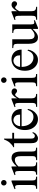

<svg xmlns="http://www.w3.org/2000/svg" viewBox="1354 -2042 703 3450"><g transform="rotate(-90 1705.0 -316.5)"><path d="M196.3 -599.6Q196.3 -578.6 182.4 -564Q168.5 -549.3 147 -549.3Q125.5 -549.3 111.3 -563.5Q97.2 -577.6 97.2 -599.6Q97.2 -621.1 111.8 -634.8Q126.5 -648.4 147 -648.4Q167.5 -648.4 181.9 -634Q196.3 -619.6 196.3 -599.6ZM256.3 0H37.6V-18.6Q80.1 -18.6 93 -32.5Q106 -46.4 106 -91.8V-331.1Q106 -363.3 98.9 -379.9Q91.8 -396.5 72.3 -396.5Q59.6 -396.5 37.6 -388.7L31.2 -406.2L166.5 -460H187.5V-91.8Q187.5 -46.4 200.9 -32.5Q214.4 -18.6 256.3 -18.6Z M776.9 0H552.7V-18.6Q585.9 -18.6 601.3 -24.9Q616.7 -31.2 621.1 -49.1Q625.5 -66.9 625.5 -101.1V-283.7Q625.5 -344.7 610.4 -372.6Q595.2 -400.4 555.7 -400.4Q497.6 -400.4 439.9 -336.9V-101.1Q439.9 -66.4 444.8 -48.6Q449.7 -30.8 465.3 -24.7Q481 -18.6 513.2 -18.6V0H291V-18.6Q333 -18.6 345.7 -34.2Q358.4 -49.8 358.4 -101.1V-267.6Q358.4 -320.8 356.9 -345.5Q355.5 -370.1 352.3 -378.2Q349.1 -386.2 343.8 -389.6Q327.1 -403.8 291 -388.7L283.2 -406.2L419.9 -460H439.9V-366.7Q520 -460 590.3 -460Q655.8 -460 681.6 -414.1Q707.5 -368.2 707.5 -293V-101.1Q707.5 -51.3 719.7 -34.9Q731.9 -18.6 776.9 -18.6Z M1038.6 -81.5H1058.1Q1043 -32.2 1009 -8.8Q975.1 14.6 946.3 14.6Q925.3 14.6 904.8 5.9Q884.3 -2.9 871.1 -28.3Q857.9 -53.7 857.9 -104V-414.1H786.1V-429.2Q806.2 -436.5 828.4 -454.8Q850.6 -473.1 869.6 -495.6Q878.4 -506.3 885.7 -516.8Q893.1 -527.3 902.1 -544.9Q911.1 -562.5 924.8 -594.7H939.5V-447.3H1044.4V-414.1H939.5V-115.7Q939.5 -71.8 952.4 -57.1Q965.3 -42.5 983.9 -41.5Q1002 -40.5 1015.9 -51.5Q1029.8 -62.5 1038.6 -81.5Z M1457.5 -173.3 1473.1 -163.6Q1466.8 -119.6 1442.6 -78.9Q1418.5 -38.1 1379.4 -11.7Q1340.3 14.6 1289.1 14.6Q1236.3 14.6 1191.9 -13.9Q1147.5 -42.5 1120.6 -95Q1093.8 -147.5 1093.8 -218.8Q1093.8 -294.4 1120.4 -348.6Q1147 -402.8 1193.8 -431.9Q1240.7 -460.9 1301.3 -460.9Q1375.5 -460.9 1424.3 -412.6Q1473.1 -364.3 1473.1 -279.3H1163.1Q1163.1 -212.4 1185.5 -165Q1208 -117.7 1245.4 -92.5Q1282.7 -67.4 1326.2 -66.4Q1369.6 -65.4 1401.9 -88.6Q1434.1 -111.8 1457.5 -173.3ZM1163.1 -306.6H1371.1Q1371.1 -356 1353.5 -381.8Q1335.9 -407.7 1313 -417Q1290 -426.3 1273.9 -426.3Q1234.4 -426.3 1201.7 -395.5Q1168.9 -364.7 1163.1 -306.6Z M1842.3 -406.2Q1842.3 -388.7 1829.3 -374.8Q1816.4 -360.8 1797.9 -360.8Q1781.7 -360.8 1770 -369.6Q1758.3 -378.4 1748.8 -387Q1739.3 -395.5 1728.5 -395.5Q1716.3 -395.5 1699 -375.2Q1681.6 -355 1663.1 -319.3V-104Q1663.1 -61.5 1678.7 -40Q1694.3 -18.6 1742.2 -18.6V0H1509.8V-18.6Q1538.1 -18.6 1553.5 -23.2Q1568.8 -27.8 1575.2 -45.4Q1581.5 -63 1581.5 -101.1V-274.4Q1581.5 -321.8 1580.1 -344Q1578.6 -366.2 1575.4 -375Q1572.3 -383.8 1566.9 -389.6Q1556.2 -395.5 1543.2 -396.5Q1530.3 -397.5 1509.8 -388.7L1505.4 -406.2L1644 -460H1663.1V-359.9Q1718.8 -460 1778.8 -460Q1805.7 -460 1824 -445.1Q1842.3 -430.2 1842.3 -406.2Z M2040.5 -599.6Q2040.5 -578.6 2026.6 -564Q2012.7 -549.3 1991.2 -549.3Q1969.7 -549.3 1955.6 -563.5Q1941.4 -577.6 1941.4 -599.6Q1941.4 -621.1 1956.1 -634.8Q1970.7 -648.4 1991.2 -648.4Q2011.7 -648.4 2026.1 -634Q2040.5 -619.6 2040.5 -599.6ZM2100.6 0H1881.8V-18.6Q1924.3 -18.6 1937.3 -32.5Q1950.2 -46.4 1950.2 -91.8V-331.1Q1950.2 -363.3 1943.1 -379.9Q1936 -396.5 1916.5 -396.5Q1903.8 -396.5 1881.8 -388.7L1875.5 -406.2L2010.7 -460H2031.7V-91.8Q2031.7 -46.4 2045.2 -32.5Q2058.6 -18.6 2100.6 -18.6Z M2522.9 -173.3 2538.6 -163.6Q2532.2 -119.6 2508.1 -78.9Q2483.9 -38.1 2444.8 -11.7Q2405.8 14.6 2354.5 14.6Q2301.8 14.6 2257.3 -13.9Q2212.9 -42.5 2186 -95Q2159.2 -147.5 2159.2 -218.8Q2159.2 -294.4 2185.8 -348.6Q2212.4 -402.8 2259.3 -431.9Q2306.2 -460.9 2366.7 -460.9Q2440.9 -460.9 2489.7 -412.6Q2538.6 -364.3 2538.6 -279.3H2228.5Q2228.5 -212.4 2251 -165Q2273.4 -117.7 2310.8 -92.5Q2348.1 -67.4 2391.6 -66.4Q2435.1 -65.4 2467.3 -88.6Q2499.5 -111.8 2522.9 -173.3ZM2228.5 -306.6H2436.5Q2436.5 -356 2418.9 -381.8Q2401.4 -407.7 2378.4 -417Q2355.5 -426.3 2339.4 -426.3Q2299.8 -426.3 2267.1 -395.5Q2234.4 -364.7 2228.5 -306.6Z M3068.4 -41.5 2932.6 14.6H2910.6V-81.1Q2873 -41.5 2847.2 -21Q2821.3 -0.5 2800.8 7.1Q2780.3 14.6 2758.8 14.6Q2719.7 14.6 2696.5 -2.2Q2673.3 -19 2661.9 -45.7Q2650.4 -72.3 2646.7 -102.5Q2643.1 -132.8 2643.1 -159.7V-359.9Q2643.1 -403.8 2626.2 -416.5Q2609.4 -429.2 2566.9 -429.2V-447.3H2724.6V-147.9Q2724.6 -122.6 2729.7 -99.1Q2734.9 -75.7 2750.7 -60.8Q2766.6 -45.9 2798.8 -45.9Q2818.4 -45.9 2845.5 -59.1Q2872.6 -72.3 2910.6 -109.4V-363.8Q2910.6 -404.3 2893.6 -416.3Q2876.5 -428.2 2838.4 -429.2V-447.3H2992.2V-118.7Q2992.2 -78.6 2999.3 -64.9Q3006.3 -51.3 3022.5 -51.3Q3029.3 -51.3 3040 -53Q3050.8 -54.7 3061.5 -58.6Z M3408.2 -406.2Q3408.2 -388.7 3395.3 -374.8Q3382.3 -360.8 3363.8 -360.8Q3347.7 -360.8 3335.9 -369.6Q3324.2 -378.4 3314.7 -387Q3305.2 -395.5 3294.4 -395.5Q3282.2 -395.5 3264.9 -375.2Q3247.6 -355 3229 -319.3V-104Q3229 -61.5 3244.6 -40Q3260.3 -18.6 3308.1 -18.6V0H3075.7V-18.6Q3104 -18.6 3119.4 -23.2Q3134.8 -27.8 3141.1 -45.4Q3147.5 -63 3147.5 -101.1V-274.4Q3147.5 -321.8 3146 -344Q3144.5 -366.2 3141.4 -375Q3138.2 -383.8 3132.8 -389.6Q3122.1 -395.5 3109.1 -396.5Q3096.2 -397.5 3075.7 -388.7L3071.3 -406.2L3210 -460H3229V-359.9Q3284.7 -460 3344.7 -460Q3371.6 -460 3389.9 -445.1Q3408.2 -430.2 3408.2 -406.2Z"/></g></svg>

Font: BabelStone Roman
Style: Regular
Weight: 400
Designer: Walt Agee, Victor Gaultney, Peter Martin, Debbi Hosken, Becca Hirsbrunner (SIL); Andrew West (BabelStone)
Foundry: BabelStone
Version: Version 16.000